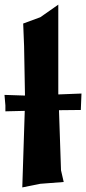

<svg xmlns="http://www.w3.org/2000/svg" viewBox="-42 -774 374 833"><path d="M58.6 -671.9 62.5 -574.2 66.4 -359.4 -22.5 -362.3 -18.6 -316.4V-291L65.4 -293L54.7 39.1L132.8 23.4L234.4 15.6L222.7 -35.2L213.9 -295.9L308.6 -296.9L311.5 -368.2L210.9 -364.3V-375V-753.9L132.8 -699.2Z"/></svg>

Font: MaokenAssortedSans-TC
Style: Regular
Weight: 500
Version: Version 0.83